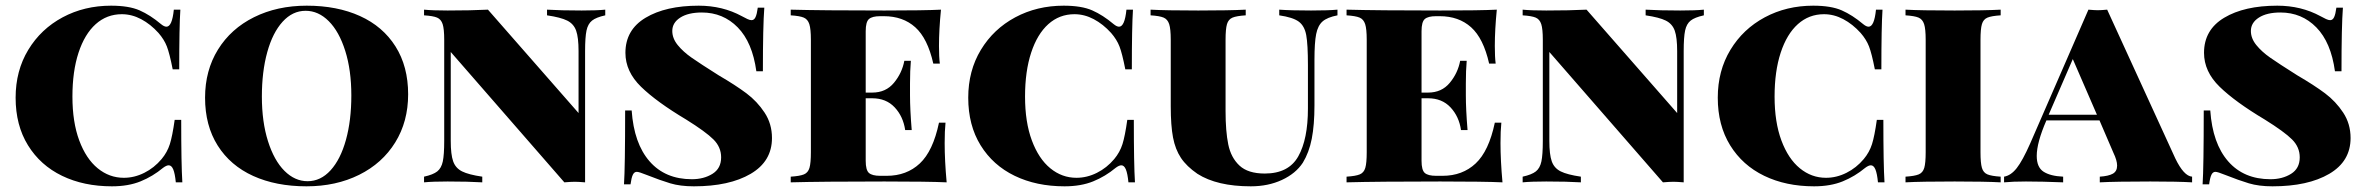

<svg xmlns="http://www.w3.org/2000/svg" viewBox="-20 -642 8333 676"><path d="M547 -557Q558 -548 566 -548Q586 -548 592 -608H615Q611 -548 611 -398H588Q577 -454 567.5 -478.5Q558 -503 538 -526Q510 -557 477 -574.5Q444 -592 409 -592Q356 -592 317 -557Q278 -522 256.5 -456.5Q235 -391 235 -302Q235 -212 259 -147.5Q283 -83 324 -49.5Q365 -16 416 -16Q453 -16 488 -33.5Q523 -51 549 -82Q569 -106 578 -134.5Q587 -163 595 -220H618Q618 -63 622 0H599Q596 -31 590 -45.5Q584 -60 574 -60Q566 -60 554 -51Q518 -21 475 -3.5Q432 14 374 14Q275 14 198.5 -23Q122 -60 78.5 -130.5Q35 -201 35 -298Q35 -393 79.5 -466.5Q124 -540 200.5 -581Q277 -622 371 -622Q434 -622 471.5 -605.5Q509 -589 547 -557Z M1417 -310Q1417 -214 1371.5 -140.5Q1326 -67 1244.5 -26.5Q1163 14 1059 14Q952 14 871.5 -22.5Q791 -59 746.5 -129.5Q702 -200 702 -298Q702 -394 747.5 -467.5Q793 -541 874.5 -581.5Q956 -622 1060 -622Q1167 -622 1247.5 -585.5Q1328 -549 1372.5 -478.5Q1417 -408 1417 -310ZM902 -302Q902 -213 923.5 -145Q945 -77 981.5 -40.5Q1018 -4 1063 -4Q1109 -4 1144 -42.5Q1179 -81 1198 -149.5Q1217 -218 1217 -306Q1217 -395 1195.5 -463Q1174 -531 1137.5 -567.5Q1101 -604 1056 -604Q1010 -604 975 -565.5Q940 -527 921 -458.5Q902 -390 902 -302Z M2111 -588Q2079 -581 2064.5 -569.5Q2050 -558 2045 -534.5Q2040 -511 2040 -462V0Q2016 -2 2004 -2Q1991 -2 1967 0L1567 -459V-146Q1567 -98 1575.5 -74Q1584 -50 1607 -38.5Q1630 -27 1678 -20V0Q1629 -3 1556 -3Q1503 -3 1473 0V-20Q1505 -27 1519.5 -38.5Q1534 -50 1539 -73.5Q1544 -97 1544 -146V-502Q1544 -540 1538.5 -557Q1533 -574 1519 -580Q1505 -586 1473 -588V-608Q1503 -605 1556 -605Q1638 -605 1698 -608L2017 -244V-462Q2017 -510 2008.5 -534Q2000 -558 1977 -569.5Q1954 -581 1906 -588V-608Q1955 -605 2028 -605Q2081 -605 2111 -608Z M2592 -585Q2603 -579 2611.5 -575Q2620 -571 2626 -571Q2635 -571 2640 -581.5Q2645 -592 2648 -615H2671Q2666 -550 2666 -391H2643Q2629 -493 2577.5 -545.5Q2526 -598 2451 -598Q2403 -598 2375 -580Q2347 -562 2347 -533Q2347 -507 2366 -483.5Q2385 -460 2415 -439Q2445 -418 2510 -377Q2570 -342 2608 -313.5Q2646 -285 2672 -245.5Q2698 -206 2698 -156Q2698 -74 2623 -30Q2548 14 2423 14Q2375 14 2340 3.5Q2305 -7 2257 -26Q2230 -37 2222 -37Q2213 -37 2208 -26.5Q2203 -16 2200 7H2177Q2181 -53 2181 -253H2204Q2212 -137 2267 -74Q2322 -11 2416 -11Q2458 -11 2488.5 -30Q2519 -49 2519 -88Q2519 -124 2492 -151Q2465 -178 2396 -221Q2292 -283 2237 -336.5Q2182 -390 2182 -456Q2182 -537 2253 -579.5Q2324 -622 2440 -622Q2524 -622 2592 -585Z M3313 0Q3248 -3 3094 -3Q2874 -3 2764 0V-20Q2796 -22 2810.5 -28Q2825 -34 2830 -51Q2835 -68 2835 -106V-502Q2835 -540 2829.5 -557Q2824 -574 2810 -580Q2796 -586 2764 -588V-608Q2874 -605 3094 -605Q3234 -605 3293 -608Q3286 -537 3286 -480Q3286 -441 3289 -418H3266Q3246 -507 3202.5 -546Q3159 -585 3092 -585H3079Q3051 -585 3039.5 -575Q3028 -565 3028 -532V-316H3051Q3099 -316 3127.5 -350.5Q3156 -385 3164 -428H3187Q3184 -394 3184 -348V-306Q3184 -257 3190 -184H3167Q3160 -232 3130 -264Q3100 -296 3051 -296H3028V-76Q3028 -43 3039.5 -33Q3051 -23 3079 -23H3102Q3172 -23 3218.5 -66.5Q3265 -110 3286 -210H3309Q3306 -182 3306 -138Q3306 -77 3313 0Z M3901 -557Q3912 -548 3920 -548Q3940 -548 3946 -608H3969Q3965 -548 3965 -398H3942Q3931 -454 3921.5 -478.5Q3912 -503 3892 -526Q3864 -557 3831 -574.5Q3798 -592 3763 -592Q3710 -592 3671 -557Q3632 -522 3610.5 -456.5Q3589 -391 3589 -302Q3589 -212 3613 -147.5Q3637 -83 3678 -49.5Q3719 -16 3770 -16Q3807 -16 3842 -33.5Q3877 -51 3903 -82Q3923 -106 3932 -134.5Q3941 -163 3949 -220H3972Q3972 -63 3976 0H3953Q3950 -31 3944 -45.5Q3938 -60 3928 -60Q3920 -60 3908 -51Q3872 -21 3829 -3.5Q3786 14 3728 14Q3629 14 3552.5 -23Q3476 -60 3432.5 -130.5Q3389 -201 3389 -298Q3389 -393 3433.5 -466.5Q3478 -540 3554.5 -581Q3631 -622 3725 -622Q3788 -622 3825.5 -605.5Q3863 -589 3901 -557Z M4689 -588Q4653 -581 4636.5 -566.5Q4620 -552 4614 -522Q4608 -492 4608 -432V-271Q4608 -202 4598.5 -153.5Q4589 -105 4567 -69Q4542 -31 4493.5 -8.5Q4445 14 4384 14Q4265 14 4196 -30Q4158 -56 4138 -86Q4118 -116 4110 -158Q4102 -200 4102 -268V-502Q4102 -540 4096.5 -557Q4091 -574 4077 -580Q4063 -586 4031 -588V-608Q4085 -605 4199 -605Q4308 -605 4366 -608V-588Q4334 -586 4319.5 -580Q4305 -574 4300 -557Q4295 -540 4295 -502V-251Q4295 -180 4304.5 -133.5Q4314 -87 4344 -59Q4374 -31 4433 -31Q4517 -31 4551 -91.5Q4585 -152 4585 -260V-412Q4585 -486 4579 -518.5Q4573 -551 4552.5 -566Q4532 -581 4484 -588V-608Q4525 -605 4596 -605Q4656 -605 4689 -608Z M5270 0Q5205 -3 5051 -3Q4831 -3 4721 0V-20Q4753 -22 4767.5 -28Q4782 -34 4787 -51Q4792 -68 4792 -106V-502Q4792 -540 4786.5 -557Q4781 -574 4767 -580Q4753 -586 4721 -588V-608Q4831 -605 5051 -605Q5191 -605 5250 -608Q5243 -537 5243 -480Q5243 -441 5246 -418H5223Q5203 -507 5159.5 -546Q5116 -585 5049 -585H5036Q5008 -585 4996.5 -575Q4985 -565 4985 -532V-316H5008Q5056 -316 5084.5 -350.5Q5113 -385 5121 -428H5144Q5141 -394 5141 -348V-306Q5141 -257 5147 -184H5124Q5117 -232 5087 -264Q5057 -296 5008 -296H4985V-76Q4985 -43 4996.5 -33Q5008 -23 5036 -23H5059Q5129 -23 5175.5 -66.5Q5222 -110 5243 -210H5266Q5263 -182 5263 -138Q5263 -77 5270 0Z M5979 -588Q5947 -581 5932.5 -569.5Q5918 -558 5913 -534.5Q5908 -511 5908 -462V0Q5884 -2 5872 -2Q5859 -2 5835 0L5435 -459V-146Q5435 -98 5443.5 -74Q5452 -50 5475 -38.5Q5498 -27 5546 -20V0Q5497 -3 5424 -3Q5371 -3 5341 0V-20Q5373 -27 5387.5 -38.5Q5402 -50 5407 -73.5Q5412 -97 5412 -146V-502Q5412 -540 5406.5 -557Q5401 -574 5387 -580Q5373 -586 5341 -588V-608Q5371 -605 5424 -605Q5506 -605 5566 -608L5885 -244V-462Q5885 -510 5876.5 -534Q5868 -558 5845 -569.5Q5822 -581 5774 -588V-608Q5823 -605 5896 -605Q5949 -605 5979 -608Z M6540 -557Q6551 -548 6559 -548Q6579 -548 6585 -608H6608Q6604 -548 6604 -398H6581Q6570 -454 6560.5 -478.5Q6551 -503 6531 -526Q6503 -557 6470 -574.5Q6437 -592 6402 -592Q6349 -592 6310 -557Q6271 -522 6249.5 -456.5Q6228 -391 6228 -302Q6228 -212 6252 -147.5Q6276 -83 6317 -49.5Q6358 -16 6409 -16Q6446 -16 6481 -33.5Q6516 -51 6542 -82Q6562 -106 6571 -134.5Q6580 -163 6588 -220H6611Q6611 -63 6615 0H6592Q6589 -31 6583 -45.5Q6577 -60 6567 -60Q6559 -60 6547 -51Q6511 -21 6468 -3.5Q6425 14 6367 14Q6268 14 6191.5 -23Q6115 -60 6071.5 -130.5Q6028 -201 6028 -298Q6028 -393 6072.5 -466.5Q6117 -540 6193.5 -581Q6270 -622 6364 -622Q6427 -622 6464.5 -605.5Q6502 -589 6540 -557Z M7024 -588Q6992 -586 6977.5 -580Q6963 -574 6958 -557Q6953 -540 6953 -502V-106Q6953 -68 6958 -51Q6963 -34 6977.5 -28Q6992 -22 7024 -20V0Q6969 -3 6862 -3Q6743 -3 6689 0V-20Q6721 -22 6735.5 -28Q6750 -34 6755 -51Q6760 -68 6760 -106V-502Q6760 -540 6754.5 -557Q6749 -574 6735 -580Q6721 -586 6689 -588V-608Q6743 -605 6862 -605Q6968 -605 7024 -608Z M7698 -20V0Q7647 -3 7551 -3Q7430 -3 7373 0V-20Q7404 -22 7419 -30.5Q7434 -39 7434 -59Q7434 -77 7421 -104L7372 -218H7185Q7151 -140 7151 -93Q7151 -53 7175 -37.5Q7199 -22 7244 -20V0Q7169 -3 7113 -3Q7066 -3 7036 0V-20Q7060 -24 7080.5 -50Q7101 -76 7128 -137L7333 -608Q7355 -606 7366 -606Q7377 -606 7399 -608L7639 -84Q7669 -22 7698 -20ZM7363 -238 7278 -434 7193 -238Z M8150 -585Q8161 -579 8169.5 -575Q8178 -571 8184 -571Q8193 -571 8198 -581.5Q8203 -592 8206 -615H8229Q8224 -550 8224 -391H8201Q8187 -493 8135.5 -545.5Q8084 -598 8009 -598Q7961 -598 7933 -580Q7905 -562 7905 -533Q7905 -507 7924 -483.5Q7943 -460 7973 -439Q8003 -418 8068 -377Q8128 -342 8166 -313.5Q8204 -285 8230 -245.5Q8256 -206 8256 -156Q8256 -74 8181 -30Q8106 14 7981 14Q7933 14 7898 3.5Q7863 -7 7815 -26Q7788 -37 7780 -37Q7771 -37 7766 -26.5Q7761 -16 7758 7H7735Q7739 -53 7739 -253H7762Q7770 -137 7825 -74Q7880 -11 7974 -11Q8016 -11 8046.5 -30Q8077 -49 8077 -88Q8077 -124 8050 -151Q8023 -178 7954 -221Q7850 -283 7795 -336.5Q7740 -390 7740 -456Q7740 -537 7811 -579.5Q7882 -622 7998 -622Q8082 -622 8150 -585Z"/></svg>

Font: Playfair Display SC Black
Style: Regular
Weight: 900
Designer: Claus Eggers Sørensen
Foundry: Claus Eggers Sørensen
Version: Version 1.200; ttfautohint (v1.6)